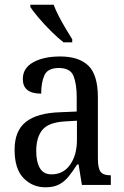

<svg xmlns="http://www.w3.org/2000/svg" viewBox="-20 -786 527 816"><path d="M173 10Q118 10 80 -29Q42 -68 42 -150Q42 -230 90 -268Q138 -306 236 -309L306 -312V-373Q306 -429 292.5 -463Q279 -497 230 -497Q183 -497 169 -466.5Q155 -436 155 -388Q77 -388 77 -450Q77 -497 121.5 -521.5Q166 -546 236 -546Q315 -546 355.5 -507Q396 -468 396 -372V-113Q396 -71 407.5 -56Q419 -41 448 -41H451V0H328L314 -87H308Q290 -59 272.5 -37Q255 -15 232 -2.5Q209 10 173 10ZM199 -45Q249 -45 278 -86Q307 -127 307 -191V-273L256 -270Q187 -266 160.5 -234.5Q134 -203 134 -144Q134 -98 149.5 -71.5Q165 -45 199 -45ZM250 -606Q227 -624 198 -652.5Q169 -681 144.5 -710Q120 -739 109 -756V-766H208Q216 -744 230 -717Q244 -690 259.5 -664Q275 -638 287 -619V-606Z"/></svg>

Font: Noto Serif Condensed
Style: Regular
Weight: 400
Width: 3
Designer: Monotype Design Team
Foundry: Monotype Imaging Inc.
Version: Version 2.013; ttfautohint (v1.8.4.7-5d5b)